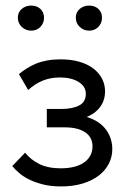

<svg xmlns="http://www.w3.org/2000/svg" viewBox="-20 -661 456 689"><path d="M199 8Q243 8 277 -2.5Q311 -13 334.5 -31Q358 -49 370.5 -73.5Q383 -98 383 -126Q383 -152 373 -174.5Q363 -197 344 -213.5Q325 -230 297 -239.5Q269 -249 234 -249V-231Q261 -231 283.5 -238.5Q306 -246 322.5 -259.5Q339 -273 348 -291.5Q357 -310 357 -333Q357 -358 346 -379Q335 -400 314.5 -415.5Q294 -431 264.5 -439.5Q235 -448 197 -448Q171 -448 149 -444Q127 -440 109 -432.5Q91 -425 76 -415.5Q61 -406 48 -395L81 -338Q105 -360 133 -371.5Q161 -383 195 -383Q236 -383 262 -367Q288 -351 288 -324Q288 -295 264 -282.5Q240 -270 200 -270H148V-204H212Q238 -204 256.5 -199Q275 -194 287.5 -185Q300 -176 306 -163.5Q312 -151 312 -136Q312 -118 304.5 -103.5Q297 -89 282.5 -78.5Q268 -68 246.5 -62.5Q225 -57 198 -57Q152 -57 121 -72.5Q90 -88 70 -113L24 -65Q34 -53 49 -40Q64 -27 85.5 -16.5Q107 -6 135 1Q163 8 199 8ZM92 -551Q112 -551 125 -564.5Q138 -578 138 -597Q138 -617 125 -629Q112 -641 92 -641Q72 -641 58 -629Q44 -617 44 -597Q44 -578 58 -564.5Q72 -551 92 -551ZM300 -551Q320 -551 333 -564.5Q346 -578 346 -597Q346 -617 333 -629Q320 -641 300 -641Q280 -641 266 -629Q252 -617 252 -597Q252 -578 266 -564.5Q280 -551 300 -551Z"/></svg>

Font: Tilda Sans VF
Style: Regular
Weight: 400
Designer: ParaType Ltd
Foundry: ParaType Ltd
Version: Version 1.010